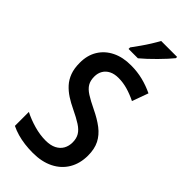

<svg xmlns="http://www.w3.org/2000/svg" viewBox="-292 -1000 1072 1072"><g transform="rotate(45 243.5 -464.5)"><path d="M448.2 -198.2Q448.2 -135.3 420.4 -88.4Q392.6 -41.5 341.3 -15.9Q290 9.8 219.7 9.8Q186 9.8 154.8 5.9Q123.5 2 95.2 -6.1Q66.9 -14.2 42 -26.4V-136.7Q82 -116.2 129.2 -102.8Q176.3 -89.4 221.2 -89.4Q259.3 -89.4 284.7 -102.3Q310.1 -115.2 322.8 -137.7Q335.4 -160.2 335.4 -189Q335.4 -219.7 322.5 -241.5Q309.6 -263.2 281 -281.7Q252.4 -300.3 206.1 -322.3Q172.9 -337.9 144.3 -356.4Q115.7 -375 94.2 -398.7Q72.8 -422.4 60.8 -454.6Q48.8 -486.8 48.8 -530.8Q48.3 -590.3 75 -633.8Q101.6 -677.2 149.7 -700.9Q197.8 -724.6 262.2 -724.1Q311.5 -724.1 356 -712.9Q400.4 -701.7 440.9 -682.1L406.2 -586.4Q368.2 -605 332.8 -615Q297.4 -625 262.2 -625Q229.5 -625 207 -613.5Q184.6 -602.1 172.6 -581.8Q160.6 -561.5 160.6 -534.7Q160.6 -502.9 173.1 -481.9Q185.5 -460.9 213.4 -443.1Q241.2 -425.3 287.1 -403.3Q339.4 -378.4 375.2 -350.8Q411.1 -323.2 429.7 -286.6Q448.2 -250 448.2 -198.2ZM410.2 -939V-929.2Q398.9 -915 380.9 -895.3Q362.8 -875.5 341.6 -854Q320.3 -832.5 299.1 -812.7Q277.8 -793 260.7 -778.8H187V-791Q204.1 -814 221.9 -839.4Q239.7 -864.7 255.9 -890.6Q272 -916.5 284.2 -939Z"/></g></svg>

Font: Open Sans SemiCondensed SemiBold
Style: Regular
Weight: 600
Width: 4
Designer: Monotype Design Team
Foundry: Monotype Imaging Inc.
Version: Version 3.000